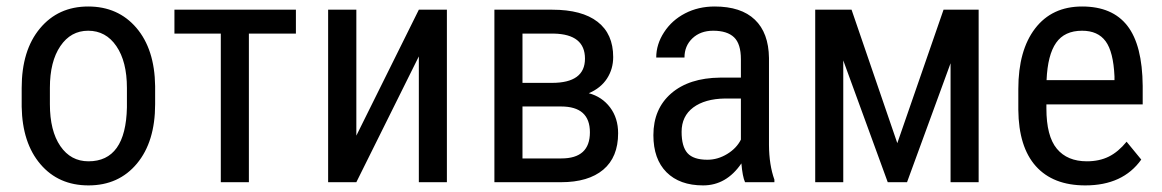

<svg xmlns="http://www.w3.org/2000/svg" viewBox="-20 -558 3559 588"><path d="M46.4 -288.6V-231C47.7 -157.1 66.8 -98.5 103.8 -55.2C140.7 -11.9 189.8 9.8 251 9.8C312.8 9.8 362.3 -12.5 399.4 -57.1C436.5 -101.7 455.1 -162.3 455.1 -238.8V-294.4C454.1 -369.6 435 -429 397.7 -472.7C360.4 -516.3 311.2 -538.1 250 -538.1C188.8 -538.1 139.6 -515.7 102.3 -470.9C65 -426.2 46.4 -365.4 46.4 -288.6ZM132.8 -238.8V-289.1C132.8 -342.8 143.5 -385.3 164.8 -416.7C186.1 -448.2 214.5 -463.9 250 -463.9C286.1 -463.9 314.9 -448.2 336.4 -416.7C357.9 -385.3 368.7 -342.6 368.7 -288.6V-229C366.4 -119 327.1 -64 251 -64C214.8 -64 186.1 -79.5 164.8 -110.6C143.5 -141.7 132.8 -184.4 132.8 -238.8Z M886.2 -455.1V-528.3H514.2V-455.1H656.2V0H742.2V-455.1Z M1262.7 -528.3 1071.3 -142.6V-528.3H984.9V0H1071.3L1262.7 -385.3V0H1348.6V-528.3Z M1494.1 0H1698.2C1753.9 0 1797 -12.8 1827.4 -38.3C1857.8 -63.9 1873 -101.1 1873 -149.9C1873 -180.8 1864.8 -207.2 1848.4 -229C1831.9 -250.8 1810.2 -265.3 1783.2 -272.5C1807.6 -282.9 1826.2 -297.9 1838.9 -317.4C1851.6 -336.9 1857.9 -358.9 1857.9 -383.3C1857.9 -430.5 1842 -466.5 1810.1 -491.2C1778.2 -516 1731.9 -528.3 1671.4 -528.3H1494.1ZM1580.1 -231.9H1698.2C1757.2 -231.9 1786.6 -205.6 1786.6 -152.8C1786.6 -99.4 1757.5 -72.8 1699.2 -72.8H1580.1ZM1580.1 -304.2V-455.1H1676.3C1739.7 -453.8 1771.5 -428.2 1771.5 -378.4C1771.5 -328.9 1737.8 -304.2 1670.4 -304.2Z M2261.7 0H2351.6V-7.8C2340.8 -37.8 2335.3 -73.1 2335 -113.8V-380.4C2334.3 -431.8 2319.9 -470.9 2291.7 -497.8C2263.6 -524.7 2222.5 -538.1 2168.5 -538.1C2135.3 -538.1 2105.1 -531.1 2078.1 -517.1C2051.1 -503.1 2029.6 -483.8 2013.7 -459.2C1997.7 -434.7 1989.7 -408.9 1989.7 -381.8H2076.2C2076.2 -405.6 2084.3 -425.2 2100.6 -440.7C2116.9 -456.1 2138 -463.9 2164.1 -463.9C2192.7 -463.9 2214 -457.2 2228 -443.8C2242 -430.5 2249 -408 2249 -376.5V-320.3H2185.5C2122.1 -319.7 2072.1 -303.5 2035.6 -272C1999.2 -240.4 1981 -197.8 1981 -144C1981 -95.2 1994.4 -57.4 2021.2 -30.5C2048.1 -3.7 2085.4 9.8 2133.3 9.8C2180.8 9.8 2219.9 -12.7 2250.5 -57.6C2252.8 -30.6 2256.5 -11.4 2261.7 0ZM2146.5 -68.8C2117.8 -68.8 2097.5 -75.6 2085.4 -89.1C2073.4 -102.6 2067.4 -124.3 2067.4 -154.3C2067.4 -186.2 2079.3 -211 2103 -228.8C2126.8 -246.5 2159.2 -255.7 2200.2 -256.3H2249V-130.4C2240.2 -112.8 2226.2 -98.1 2207 -86.4C2187.8 -74.7 2167.6 -68.8 2146.5 -68.8Z M2728 -119.6 2587.9 -528.3H2476.6V0H2562.5V-373L2698.7 0H2757.8L2891.1 -364.3V0H2977.1V-528.3H2869.6Z M3303.7 9.8C3380.5 9.8 3437.7 -16.6 3475.1 -69.3L3430.2 -124C3413.2 -103.2 3395.1 -88 3375.7 -78.4C3356.4 -68.8 3334 -64 3308.6 -64C3268.6 -64 3237.9 -76.8 3216.6 -102.5C3195.2 -128.3 3184.6 -169.4 3184.6 -226.1V-238.3H3479.5V-294.9C3478.8 -378.3 3463.2 -439.6 3432.6 -479C3402 -518.4 3355.8 -538.1 3293.9 -538.1C3232.4 -538.1 3184.5 -515.7 3150.1 -470.9C3115.8 -426.2 3098.6 -364.4 3098.6 -285.6V-221.7C3099.3 -145.8 3117.2 -88.3 3152.3 -49.1C3187.5 -9.8 3238 9.8 3303.7 9.8ZM3293.9 -463.9C3326.2 -463.9 3350.2 -453.1 3366 -431.6C3381.8 -410.2 3390.8 -374.3 3393.1 -324.2V-312.5H3185.1C3187.3 -364.3 3197.1 -402.4 3214.4 -427C3231.6 -451.6 3258.1 -463.9 3293.9 -463.9Z"/></svg>

Font: Roboto Condensed
Style: Regular
Weight: 400
Designer: Google
Version: Version 2.134; 2016